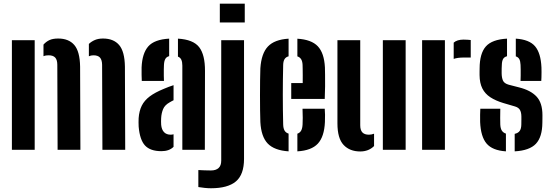

<svg xmlns="http://www.w3.org/2000/svg" viewBox="-20 -820 3018 1051"><path d="M45.1 0V-600H169.9V0ZM540.6 0 538.9 -465.6Q538.4 -492.5 527.2 -504.9Q515.9 -517.3 491.4 -517.3Q478.2 -517.3 466.5 -512V-579.6Q481.1 -593.3 499.8 -601.2Q518.6 -609.1 543.9 -609.1Q601.7 -609.1 632.1 -573.6Q662.5 -538.1 663.8 -455.2L665.4 0ZM295.3 0 293.7 -465.6Q293.5 -492.5 282.1 -504.9Q270.6 -517.3 246.1 -517.3Q238.9 -517.3 232.1 -516.3Q225.3 -515.3 218 -512.4V-575.9Q232.5 -592.1 250.8 -600.6Q269.2 -609.1 298.6 -609.1Q356.4 -609.1 386.8 -573.6Q417.2 -538.1 418.5 -455.2L420.1 0Z M739 -127.1Q738.5 -137.2 738.4 -150.2Q738.4 -163.2 738.9 -173.3Q741.8 -212.6 755.9 -241.2Q770 -269.8 799.3 -292Q828.6 -314.1 877.6 -334Q891 -339.9 904 -344.7Q917 -349.6 930 -353.8V-271.3Q925 -268.9 919.7 -266Q914.5 -263.1 909 -259.9Q882.1 -245.1 872.8 -222.7Q863.6 -200.3 862.1 -173.3Q861.6 -164 861.6 -155Q861.7 -145.9 862.2 -136.8Q864.7 -110.4 877.9 -96.6Q891.2 -82.7 914.6 -82.7Q921.7 -82.7 930 -85V-16.3Q906.2 7.5 863.7 7.5Q802.7 7.5 773.9 -23.5Q745.1 -54.6 739 -127.1ZM756.1 -377Q755.6 -386.6 755.1 -410.2Q754.6 -433.7 755.1 -451.1Q758.3 -528 791.6 -566Q825 -604 906 -608.5V-512.7Q891.7 -508.8 885.1 -497.5Q878.6 -486.2 877.5 -464.9Q877 -456.5 876.7 -439.6Q876.5 -422.7 876.7 -405.3Q877 -387.8 877.5 -377ZM978.1 0V-460.8Q978.1 -480.3 972.8 -492.5Q967.6 -504.7 954.1 -510.1V-608.5Q1038.3 -603.5 1070.4 -561.6Q1102.5 -519.8 1102.1 -431.8L1101.3 0Z M1183.3 -696.9V-800H1319.8V-696.9ZM1134.8 210.5Q1119 210.5 1100.5 208.6Q1082 206.7 1065.7 203.9V110.8Q1078.7 111.6 1099.4 112.4Q1120.1 113.1 1134.5 113.1Q1162 113.1 1176.5 99.8Q1191 86.5 1191 59.3V-600H1315.8V49.6Q1315.8 135.4 1271.4 173Q1227 210.5 1134.8 210.5Z M1405.2 -152Q1404.2 -176.1 1403.7 -214.9Q1403.2 -253.7 1403.2 -297.5Q1403.2 -341.3 1403.7 -381.1Q1404.2 -420.9 1405.2 -446.3Q1410.7 -527.6 1446.7 -565.6Q1482.7 -603.6 1559.7 -608.3V-511.8Q1544.7 -507.7 1537.7 -496.4Q1530.7 -485.1 1530.1 -464.9Q1529.1 -424 1528.6 -383.2Q1528.1 -342.4 1528.1 -301.6Q1528.1 -260.7 1528.6 -220.2Q1529.1 -179.8 1530.1 -139.1Q1530.7 -117.2 1537.7 -105.2Q1544.6 -93.2 1559.7 -88.6V8.5Q1481.5 3.2 1445.5 -34.3Q1409.5 -71.9 1405.2 -152ZM1607.8 8.5V-88.2Q1621.7 -92.9 1628.4 -105Q1635.2 -117.1 1636.3 -139.1Q1637.3 -153.1 1637.2 -175.4Q1637.2 -197.7 1636 -224.9H1757.6Q1758.7 -214.6 1759.2 -192Q1759.6 -169.5 1758.6 -152Q1755 -71.5 1719.8 -33.7Q1684.6 4.1 1607.8 8.5ZM1574.2 -278.4V-365.2H1637Q1637.3 -388.4 1637.2 -408.8Q1637 -429.3 1636.8 -444Q1636.5 -458.8 1636.3 -464.9Q1635.4 -484.4 1628.5 -495.6Q1621.6 -506.9 1607.8 -511.4V-608.1Q1684.6 -603.6 1719.6 -566.7Q1754.6 -529.7 1758.6 -451.1Q1759.1 -438.8 1759.4 -410.4Q1759.7 -382 1759.5 -346.8Q1759.2 -311.7 1757.6 -278.4Z M1827.1 -144.9V-600H1951.9V-134.4Q1951.9 -107.7 1963.6 -95.2Q1975.3 -82.7 1999.5 -82.7Q2012.9 -82.7 2027.6 -88.1V-20.5Q1997.8 9.1 1951.9 9.1Q1894.4 9.1 1860.8 -26.7Q1827.1 -62.5 1827.1 -144.9ZM2075.7 0V-600H2200.5V0Z M2290.6 0V-600H2415.4V0ZM2463.5 -497.6V-586.6Q2482.2 -603.2 2517.3 -603.2Q2528.9 -603.2 2539.8 -602.4Q2550.8 -601.6 2556.8 -600.9V-505.1H2518.9Q2484.8 -505.1 2463.5 -497.6Z M2608.2 -152Q2607.7 -169.5 2608.1 -192Q2608.5 -214.6 2609.2 -224.9H2718.6Q2718 -197.8 2718 -175.6Q2718 -153.3 2718.5 -139.1Q2719.4 -117 2727 -105.1Q2734.7 -93.3 2749.4 -88.6V8.5Q2675.7 3.6 2643.6 -34.1Q2611.6 -71.9 2608.2 -152ZM2797.4 8.5V-87.3Q2816.3 -91.3 2824.9 -103.5Q2833.5 -115.7 2833.7 -139.1Q2833.9 -152.2 2833.9 -157Q2834 -161.8 2834.1 -166.3Q2834.1 -170.8 2834 -183.1Q2833.7 -204.8 2826.2 -218.2Q2818.6 -231.6 2798.6 -237.4L2734.9 -256.1Q2693.1 -268.7 2664.2 -287.5Q2635.3 -306.3 2620.4 -335.7Q2605.5 -365 2605.1 -409Q2605 -418.8 2605.1 -427.6Q2605.2 -436.5 2605.4 -445.5Q2605.6 -527.2 2639.4 -565.6Q2673.2 -604 2755.4 -608.5V-512.2Q2740.2 -508.3 2733.9 -497.1Q2727.6 -485.9 2727 -464.9Q2726.5 -451.9 2726.1 -444.7Q2725.8 -437.4 2726 -419.4Q2726.2 -395.2 2733.1 -379.2Q2740 -363.2 2764.9 -356.2L2821.6 -341.6Q2885 -325.8 2917.1 -291.3Q2949.3 -256.9 2949.3 -189.5Q2949.3 -180.1 2949.2 -169.3Q2949.1 -158.6 2948.9 -148.8Q2948.4 -69.9 2913.4 -32.9Q2878.4 4.1 2797.4 8.5ZM2829.4 -377Q2830 -388.3 2830.2 -405.7Q2830.4 -423.1 2830.2 -439.7Q2830 -456.3 2829.5 -464.9Q2828.6 -485 2822.8 -496.1Q2817 -507.2 2803.5 -511.4V-608.5Q2877.7 -603.6 2909.1 -566.4Q2940.4 -529.2 2943.9 -451.1Q2944.3 -439.6 2944.3 -425Q2944.3 -410.5 2943.9 -397.2Q2943.5 -384 2942.9 -377Z"/></svg>

Font: Big Shoulders Stencil Thin
Style: Regular
Weight: 100
Designer: Patric King
Foundry: XO Type Co
Version: Version 2.001